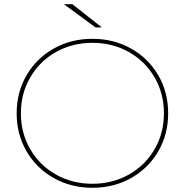

<svg xmlns="http://www.w3.org/2000/svg" viewBox="-20 -887 876 910"><path d="M59 -350Q59 -450 106 -530.5Q153 -611 235 -657Q317 -703 418 -703Q519 -703 601 -657Q683 -611 730 -530.5Q777 -450 777 -350Q777 -250 730 -169.5Q683 -89 601 -43Q519 3 418 3Q317 3 235 -43Q153 -89 106 -169.5Q59 -250 59 -350ZM757 -350Q757 -444 712.5 -520.5Q668 -597 590.5 -640.5Q513 -684 418 -684Q323 -684 245.5 -640.5Q168 -597 123.5 -520.5Q79 -444 79 -350Q79 -256 123.5 -179.5Q168 -103 245.5 -59.5Q323 -16 418 -16Q513 -16 590.5 -59.5Q668 -103 712.5 -179.5Q757 -256 757 -350ZM283 -867H323L463 -757H433Z"/></svg>

Font: iiserrat Thin
Style: Regular
Weight: 100
Designer: Akira Ohta
Foundry: Akira Ohta
Version: Version 1.200;Glyphs 3.3.1 (3343)